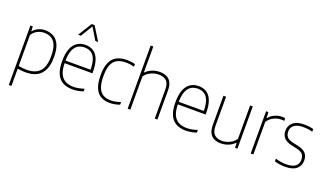

<svg xmlns="http://www.w3.org/2000/svg" viewBox="-88 -1448 3948 2308"><g transform="rotate(20 1886.5 -294.0)"><path d="M85 220V-540H115L118.5 -479.5H122Q147 -510 186.2 -529Q225.5 -548 274 -548Q331.5 -548 378.8 -523Q426 -498 453.8 -439.2Q481.5 -380.5 481.5 -280Q481.5 -181 452 -117Q422.5 -53 364.8 -22Q307 9 222 9Q195.5 9 168.5 6.2Q141.5 3.5 119 0.5V220ZM223.5 -24Q333.5 -24 389.5 -83.5Q445.5 -143 445.5 -276Q445.5 -369.5 423 -421.2Q400.5 -473 361.2 -494Q322 -515 272.5 -515Q229.5 -515 188.2 -495Q147 -475 119 -430.5V-35.5Q140 -30.5 168.5 -27.2Q197 -24 223.5 -24Z M821.5 9Q748 9 696 -19.2Q644 -47.5 616.8 -109Q589.5 -170.5 589.5 -270Q589.5 -368.5 614.8 -429.8Q640 -491 684.8 -519.5Q729.5 -548 789 -548Q849 -548 892.2 -519.5Q935.5 -491 958.8 -429.8Q982 -368.5 982 -270V-255H606V-288H960L946.5 -275Q946.5 -363.5 927.8 -416.2Q909 -469 873.8 -492Q838.5 -515 789 -515Q739.5 -515 702.8 -492Q666 -469 645.8 -416.5Q625.5 -364 625.5 -275V-267.5Q625.5 -178.5 648.8 -125Q672 -71.5 716.2 -47.8Q760.5 -24 823.5 -24Q854 -24 886.2 -30.2Q918.5 -36.5 957 -48.5V-14.5Q920.5 -2.5 887.5 3.2Q854.5 9 821.5 9ZM661.5 -632 770.5 -808H808.5L917.5 -632H882L783 -795.5H796L697 -632Z M1296.5 9Q1228 9 1180 -19.2Q1132 -47.5 1106.8 -109Q1081.5 -170.5 1081.5 -270Q1081.5 -369.5 1108.8 -430.8Q1136 -492 1189 -520Q1242 -548 1319 -548Q1344.5 -548 1372 -544.5Q1399.5 -541 1424 -533.5V-499.5Q1397.5 -507.5 1371 -511.2Q1344.5 -515 1320 -515Q1252.5 -515 1207.5 -492Q1162.5 -469 1140 -415.8Q1117.5 -362.5 1117.5 -272Q1117.5 -180.5 1138.2 -126Q1159 -71.5 1199.8 -47.8Q1240.5 -24 1300 -24Q1326.5 -24 1357 -29.8Q1387.5 -35.5 1424 -48.5V-14.5Q1391.5 -2.5 1359.8 3.2Q1328 9 1296.5 9Z M1525.5 0V-808H1559.5V-476.5H1562.5Q1598.5 -512.5 1644 -530.2Q1689.5 -548 1739 -548Q1788 -548 1825.8 -531Q1863.5 -514 1884.8 -475Q1906 -436 1906 -369.5V0H1872V-370Q1872 -451.5 1835 -482.8Q1798 -514 1737.5 -514Q1708 -514 1676 -505.5Q1644 -497 1613.5 -477.8Q1583 -458.5 1559.5 -426V0Z M2270 9Q2196.5 9 2144.5 -19.2Q2092.5 -47.5 2065.2 -109Q2038 -170.5 2038 -270Q2038 -368.5 2063.2 -429.8Q2088.5 -491 2133.2 -519.5Q2178 -548 2237.5 -548Q2297.5 -548 2340.8 -519.5Q2384 -491 2407.2 -429.8Q2430.5 -368.5 2430.5 -270V-255H2054.5V-288H2408.5L2395 -275Q2395 -363.5 2376.2 -416.2Q2357.5 -469 2322.2 -492Q2287 -515 2237.5 -515Q2188 -515 2151.2 -492Q2114.5 -469 2094.2 -416.5Q2074 -364 2074 -275V-267.5Q2074 -178.5 2097.2 -125Q2120.5 -71.5 2164.8 -47.8Q2209 -24 2272 -24Q2302.5 -24 2334.8 -30.2Q2367 -36.5 2405.5 -48.5V-14.5Q2369 -2.5 2336 3.2Q2303 9 2270 9Z M2719 9Q2671 9 2633.8 -8Q2596.5 -25 2575.2 -64.2Q2554 -103.5 2554 -169.5V-540H2588V-169Q2588 -88 2625 -56Q2662 -24 2720 -24Q2748.5 -24 2780.5 -32.8Q2812.5 -41.5 2842.5 -61Q2872.5 -80.5 2895.5 -112.5V-540H2929.5V0H2899.5L2896.5 -62H2892.5Q2857.5 -26.5 2812.2 -8.8Q2767 9 2719 9Z M3099.5 0V-540H3129.5L3132.5 -466.5H3136.5Q3167 -504 3212 -524Q3257 -544 3302.5 -544Q3315 -544 3324.8 -543.2Q3334.5 -542.5 3344.5 -540.5V-506.5Q3334 -508.5 3324.2 -508.8Q3314.5 -509 3302 -509Q3273.5 -509 3242.2 -499.2Q3211 -489.5 3182.5 -469.2Q3154 -449 3133.5 -418V0Z M3541 9Q3504 9 3470.8 4Q3437.5 -1 3405 -11.5V-45.5Q3445 -33.5 3477.2 -28.8Q3509.5 -24 3542.5 -24Q3622.5 -24 3660 -53.8Q3697.5 -83.5 3697.5 -137Q3697.5 -184 3673.8 -209Q3650 -234 3594 -246L3529.5 -260Q3457 -277 3427 -312.5Q3397 -348 3397 -401.5Q3397 -464.5 3443.8 -506.2Q3490.5 -548 3587.5 -548Q3619.5 -548 3648 -544.5Q3676.5 -541 3705 -533V-499Q3672 -508.5 3645 -511.8Q3618 -515 3587.5 -515Q3532 -515 3498 -500.2Q3464 -485.5 3448.2 -460.2Q3432.5 -435 3432.5 -403Q3432.5 -362.5 3454.5 -335.5Q3476.5 -308.5 3532 -296L3596.5 -282Q3673 -265 3703 -230Q3733 -195 3733 -140Q3733 -71.5 3685 -31.2Q3637 9 3541 9Z"/></g></svg>

Font: Encode Sans Condensed Thin Thin
Style: Regular
Weight: 250
Version: Version 3.002